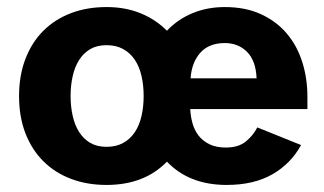

<svg xmlns="http://www.w3.org/2000/svg" viewBox="-20 -510 918 544"><path d="M833 -99Q804 -46 751.5 -16Q699 14 622 14Q516 14 453 -52Q389 14 282 14Q226 14 180.5 -3.5Q135 -21 102.5 -53.5Q70 -86 52 -132.5Q34 -179 34 -238Q34 -296 52 -343Q70 -390 102.5 -422.5Q135 -455 180.5 -472.5Q226 -490 282 -490Q335 -490 378 -472.5Q421 -455 453 -423Q483 -455 525 -472.5Q567 -490 617 -490Q676 -490 720 -469.5Q764 -449 793 -414.5Q822 -380 836.5 -334Q851 -288 851 -236V-201H519Q520 -180 525.5 -160.5Q531 -141 542.5 -126Q554 -111 573 -101.5Q592 -92 620 -92Q656 -92 677 -109.5Q698 -127 709 -149ZM617 -388Q572 -388 547.5 -360.5Q523 -333 520 -288H707Q705 -338 680 -363Q655 -388 617 -388ZM236 -105Q255 -94 282 -94Q309 -94 329 -105Q349 -116 362 -135.5Q375 -155 381 -181.5Q387 -208 387 -238Q387 -268 381 -294.5Q375 -321 362 -340.5Q349 -360 329 -371Q309 -382 282 -382Q255 -382 236 -371Q217 -360 204.5 -340.5Q192 -321 186 -294.5Q180 -268 180 -238Q180 -208 186 -181.5Q192 -155 204.5 -135.5Q217 -116 236 -105Z"/></svg>

Font: Post Grotesk Bold
Style: Bold
Weight: 700
Version: Version 1.0